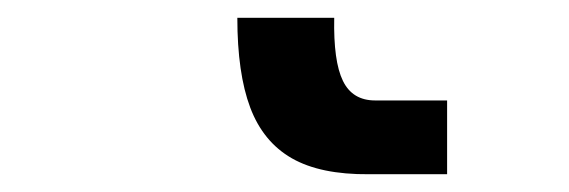

<svg xmlns="http://www.w3.org/2000/svg" viewBox="-20 -20 640 216"><path d="M247 0H356Q355 49 365.8 71Q376.5 93 402 93H483V176H395Q340.5 176.5 308.2 158Q276 139.5 261.5 101Q247 62.5 247 0Z"/></svg>

Font: JuliaMono
Style: Bold
Weight: 700
Monospace: yes
Designer: cormullion
Foundry: corm
Version: Version 0.055; ttfautohint (v1.8.4)